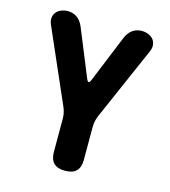

<svg xmlns="http://www.w3.org/2000/svg" viewBox="-111 -649 823 929"><g transform="rotate(15 300.0 -185.0)"><path d="M300 190Q262 190 243.5 171.5Q225 153 225 115V-50Q225 -65 222 -79Q219 -93 213 -107L52 -475Q44 -493 46 -509Q48 -525 57 -536Q66 -547 81.5 -553.5Q97 -560 115 -560Q141 -560 161 -546Q181 -532 193 -503L289 -268Q295 -254 300 -254Q305 -254 311 -268L407 -503Q419 -532 439 -546Q459 -560 485 -560Q503 -560 518.5 -553.5Q534 -547 543 -536Q552 -525 554 -509Q556 -493 548 -475L387 -107Q381 -93 378 -79Q375 -65 375 -50V115Q375 153 356.5 171.5Q338 190 300 190Z"/></g></svg>

Font: Maple Mono NL ExtraBold
Style: Regular
Weight: 800
Monospace: yes
Designer: subframe7536
Version: Version 7.000